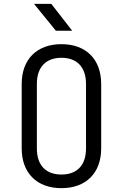

<svg xmlns="http://www.w3.org/2000/svg" viewBox="-20 -970 640 1000"><path d="M356 -810 247 -950H157L271 -810ZM300 10C428 10 507 -69 507 -197V-533C507 -661 428 -740 300 -740C172 -740 93 -661 93 -533V-197C93 -69 172 10 300 10ZM300 -61C218 -61 172 -110 172 -197V-533C172 -620 219 -669 300 -669C381 -669 428 -620 428 -533V-197C428 -110 382 -61 300 -61Z"/></svg>

Font: Tekne LDO Light
Style: Regular
Weight: 300
Monospace: yes
Designer: Alessio Laiso, Mario Rullo, Paolo Rosset
Foundry: Alessio Laiso
Version: Version 1.000;hotconv 1.0.109;makeotfexe 2.5.65596